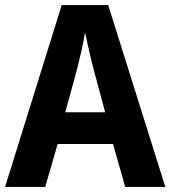

<svg xmlns="http://www.w3.org/2000/svg" viewBox="-20 -736 671 756"><path d="M473 0 425 -169H207L158 0H0L223 -716H406L631 0ZM349 -462Q344 -480 337.5 -507Q331 -534 325 -561.5Q319 -589 315 -609Q310 -577 300.5 -535Q291 -493 283 -462L237 -294H394Z"/></svg>

Font: Noto Sans Lao SemiCondensed
Style: Bold
Weight: 700
Width: 4
Designer: Monotype Design Team
Foundry: Monotype Imaging Inc.
Version: Version 2.003; ttfautohint (v1.8.4.7-5d5b)